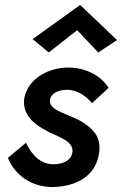

<svg xmlns="http://www.w3.org/2000/svg" viewBox="-20 -743 493 776"><path d="M292 -621 377 -531 453 -581 304 -723 112 -585 177 -531ZM85 -166 12 -105C40 -36 106 13 193 13C290 11 371 -33 381 -130C382 -136 382 -142 382 -148C382 -164 378 -179 371 -194C355 -223 318 -251 279 -267C266 -273 251 -279 235 -286C203 -298 182 -314 182 -333C182 -335 182 -337 182 -339C186 -368 219 -380 251 -380C290 -380 327 -357 352 -326L419 -388C388 -437 327 -470 256 -470C174 -470 92 -424 78 -345C77 -340 77 -335 77 -330C77 -312 81 -296 90 -281C106 -250 143 -227 180 -208C201 -199 225 -188 245 -176C264 -164 273 -149 273 -134C273 -132 273 -129 272 -126C268 -94 232 -79 197 -79C145 -79 109 -115 85 -166Z"/></svg>

Font: Jost Medium
Style: Italic
Weight: 500
Italic angle: -5°
Version: Version 3.710